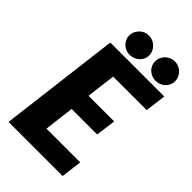

<svg xmlns="http://www.w3.org/2000/svg" viewBox="-270 -1002 1092 1092"><g transform="rotate(45 276.0 -456.0)"><path d="M28.5 0ZM536.5 -603H267L245 -427H451.5L435.5 -306H230L208 -125.5H479.5L463.5 0H28.5L118.5 -728.5H552.5ZM327 -833Q327 -817 320.5 -803Q314 -789 302.8 -778.8Q291.5 -768.5 276.8 -762.5Q262 -756.5 245 -756.5Q229 -756.5 214.8 -762.5Q200.5 -768.5 189.8 -778.8Q179 -789 172.5 -803Q166 -817 166 -833Q166 -849.5 172.5 -863.8Q179 -878 189.8 -889Q200.5 -900 214.8 -906.2Q229 -912.5 245 -912.5Q262 -912.5 276.8 -906.2Q291.5 -900 302.8 -889Q314 -878 320.5 -863.8Q327 -849.5 327 -833ZM535 -833Q535 -817 528.8 -803Q522.5 -789 511.5 -778.8Q500.5 -768.5 485.8 -762.5Q471 -756.5 454 -756.5Q437.5 -756.5 423 -762.5Q408.5 -768.5 397.5 -778.8Q386.5 -789 380.2 -803Q374 -817 374 -833Q374 -849.5 380.2 -863.8Q386.5 -878 397.5 -889Q408.5 -900 423 -906.2Q437.5 -912.5 454 -912.5Q471 -912.5 485.8 -906.2Q500.5 -900 511.5 -889Q522.5 -878 528.8 -863.8Q535 -849.5 535 -833Z"/></g></svg>

Font: Lato Black
Style: Italic
Weight: 900
Italic angle: -7°
Designer: Lukasz Dziedzic
Foundry: tyPoland Lukasz Dziedzic
Version: Version 2.007; 2014-02-27